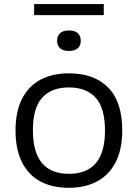

<svg xmlns="http://www.w3.org/2000/svg" viewBox="-20 -910 675 940"><path d="M56 -271.5Q56 -364 88 -426.5Q120 -489 178.5 -520Q237 -551 317.5 -551Q441 -551 509.8 -481.2Q578.5 -411.5 578.5 -271.5Q578.5 -179 546.2 -116Q514 -53 455.2 -21.8Q396.5 9.5 317.5 9.5Q237.5 9.5 179 -21Q120.5 -51.5 88.2 -114.5Q56 -177.5 56 -271.5ZM494 -270.5Q494 -381.5 448.2 -431.8Q402.5 -482 317.5 -482Q232.5 -482 186.8 -432Q141 -382 141 -272Q141 -59 317.5 -59Q494 -59 494 -270.5ZM259.5 -710.5Q259.5 -734.5 274.5 -747.8Q289.5 -761 317.5 -761Q345.5 -761 360.5 -747.8Q375.5 -734.5 375.5 -710.5Q375.5 -686.5 360.5 -673.5Q345.5 -660.5 317.5 -660.5Q289.5 -660.5 274.5 -673.5Q259.5 -686.5 259.5 -710.5ZM147 -836V-890H488V-836Z"/></svg>

Font: Encode Sans Expanded
Style: Regular
Weight: 400
Width: 7
Designer: Multiple Designers
Foundry: Impallari Type
Version: Version 2.000